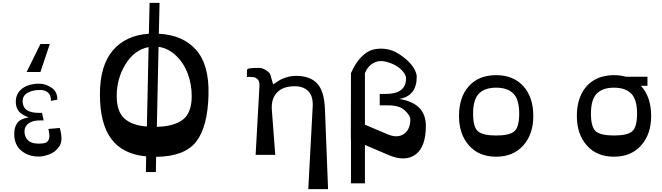

<svg xmlns="http://www.w3.org/2000/svg" viewBox="-20 -1088 4649 1349"><path d="M167 -582 264 -779H330L264 -582ZM253 12Q179 12 129.5 -29.5Q80 -71 80 -147Q80 -197 103 -226Q126 -255 182 -263Q134 -280 112.5 -306Q91 -332 91 -372Q91 -431 135.5 -465.5Q180 -500 256 -500Q298 -500 340.5 -473Q383 -446 383 -388L338 -379Q339 -420 317 -438Q295 -456 263 -456Q209 -456 174 -436Q139 -416 139 -377Q139 -295 252 -295H275L287 -242H265Q211 -243 181.5 -221.5Q152 -200 152 -165Q152 -128 175 -104Q198 -80 246 -79Q262 -79 271 -79.5Q280 -80 292.5 -82.5Q305 -85 311.5 -91.5Q318 -98 323 -109Q328 -120 327 -138.5Q326 -157 320 -182L400 -189Q412 -146 412 -114.5Q412 -83 397 -60.5Q382 -38 364 -24Q346 -10 322.5 -2Q299 6 282.5 9Q266 12 253 12Z M1096 -851Q1265 -842 1357.5 -738Q1450 -634 1445 -424Q1440 -198 1358.5 -93Q1277 12 1077 14L1075 121H1005L1007 11Q841 -5 761.5 -112.5Q682 -220 682 -424Q682 -627 772.5 -733.5Q863 -840 1026 -851L1031 -1068H1101ZM1082 -197Q1204 -200 1265.5 -248Q1327 -296 1327 -413Q1327 -495 1299.5 -569.5Q1272 -644 1217.5 -696.5Q1163 -749 1094 -759ZM800 -413Q800 -305 853.5 -256Q907 -207 1012 -199L1024 -757Q924 -738 862 -637Q800 -536 800 -413Z M2146 241 2177 -339Q2181 -411 2147 -446.5Q2113 -482 2050 -482Q1968 -482 1926 -437.5Q1884 -393 1890 -314L1914 0H1776L1803 -484Q1804 -499 1801 -511Q1798 -523 1791 -529.5Q1784 -536 1777.5 -540.5Q1771 -545 1760.5 -546Q1750 -547 1743.5 -547.5Q1737 -548 1727 -547.5Q1717 -547 1715 -547V-593Q1715 -605 1735 -608Q1755 -611 1799 -611Q1825 -611 1850 -594Q1875 -577 1879 -565L1899 -495Q1931 -516 1945 -525Q1959 -534 1992 -544.5Q2025 -555 2060 -555Q2158 -555 2208 -502Q2258 -449 2263 -323L2285 241Z M2785 -393Q2972 -363 2972 -204Q2972 -54 2898.5 -1.5Q2825 51 2707 0L2544 -70V200H2446V-113H2445L2446 -574Q2476 -644 2517.5 -686.5Q2559 -729 2601.5 -739.5Q2644 -750 2689 -744Q2734 -738 2772.5 -715Q2811 -692 2841.5 -664Q2872 -636 2890 -604.5Q2908 -573 2908 -549Q2908 -413 2785 -393ZM2702 -145Q2773 -115 2818 -147Q2863 -179 2863 -248Q2863 -278 2820 -316Q2784 -348 2702 -348H2648V-428H2690Q2833 -428 2833 -538Q2833 -560 2810 -587Q2787 -614 2751 -632.5Q2715 -651 2676 -657.5Q2637 -664 2600.5 -643.5Q2564 -623 2544 -574V-212Z M3466 13Q3345 13 3275 -66Q3205 -145 3205 -273Q3205 -406 3274.5 -483Q3344 -560 3466 -560Q3587 -560 3657 -482.5Q3727 -405 3727 -273Q3727 -145 3656.5 -66Q3586 13 3466 13ZM3628 -290Q3628 -389 3587 -430.5Q3546 -472 3466 -472Q3386 -472 3345 -430.5Q3304 -389 3304 -290Q3304 -195 3338 -165.5Q3372 -136 3466 -136Q3560 -136 3594 -165.5Q3628 -195 3628 -290Z M4483 -485Q4555 -407 4555 -273Q4555 -145 4484.5 -66Q4414 13 4294 13Q4173 13 4103 -66Q4033 -145 4033 -273Q4033 -379 4078 -450.5Q4123 -522 4206 -548V-549H4211Q4250 -560 4294 -560Q4338 -560 4377 -549H4529V-485ZM4456 -290Q4456 -389 4415 -430.5Q4374 -472 4294 -472Q4214 -472 4173 -430.5Q4132 -389 4132 -290Q4132 -195 4166 -165.5Q4200 -136 4294 -136Q4388 -136 4422 -165.5Q4456 -195 4456 -290Z"/></svg>

Font: OpenDyslexic
Style: Regular
Weight: 400
Designer: Abbie Gonzalez
Version: Version 0.920;hotconv 1.0.109;makeotfexe 2.5.65596